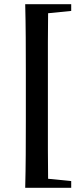

<svg xmlns="http://www.w3.org/2000/svg" viewBox="-20 -735 379 914"><path d="M100 159Q102 82 102.5 2Q103 -78 103 -158V-398Q103 -477 102.5 -556.5Q102 -636 100 -715H319V-683L209 -672Q208 -608 208 -535.5Q208 -463 208 -398V-158Q208 -94 208 -21.5Q208 51 209 116L319 127V159Z"/></svg>

Font: DeepMind Serif Text
Style: Regular
Weight: 400
Designer: Frank Grießhammer / Modifications: Colophon Foundry
Foundry: Colophon Foundry
Version: Version 5.003; ttfautohint (v1.8.2)